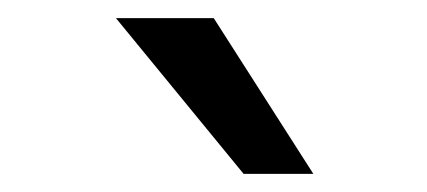

<svg xmlns="http://www.w3.org/2000/svg" viewBox="-20 -858 472 212"><path d="M326 -666H249L108 -838H216Z"/></svg>

Font: LXGW 975 Gothic SC
Style: Regular
Weight: 400
Version: Version 2.01;February 25, 2021